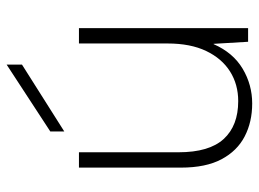

<svg xmlns="http://www.w3.org/2000/svg" viewBox="-118 -630 760 563"><g transform="rotate(-90 261.5 -348.0)"><path d="M240 12Q186 12 143.5 -10Q101 -32 76.5 -78Q52 -124 52 -197V-496H97V-204Q97 -114 136 -71.5Q175 -29 247 -29Q296 -29 334 -53Q372 -77 394 -123Q416 -169 416 -236V-496H461V0H421L415 -101H414Q389 -44 342 -16Q295 12 240 12ZM158 -539V-580L354 -708V-663Z"/></g></svg>

Font: DM Sans 28pt ExtraLight
Style: Regular
Weight: 250
Version: Version 4.004;gftools[0.9.30]